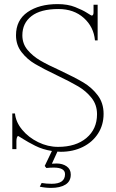

<svg xmlns="http://www.w3.org/2000/svg" viewBox="-20 -730 565 936"><path d="M260 9 233 68Q240 67 256 67Q285 67 305 81Q325 95 325 121Q325 154 299 170Q273 186 229 186Q201 186 174 180L183 162Q206 166 232 166Q297 166 297 119Q297 87 242 87Q224 87 206 89L198 79L233 6Q188 -1 151.5 -19.5Q115 -38 92.5 -52.5Q70 -67 69 -67Q65 -67 62.5 -59.5Q60 -52 60 -42V-3H40V-177H53Q57 -135 88 -97.5Q119 -60 166 -37Q213 -14 263 -14Q350 -14 401.5 -57.5Q453 -101 453 -173Q453 -219 426.5 -252.5Q400 -286 361 -309Q322 -332 257 -363Q190 -395 151 -418Q112 -441 85 -476Q58 -511 58 -558Q58 -632 114.5 -671Q171 -710 261 -710Q310 -710 346.5 -695.5Q383 -681 404 -667.5Q425 -654 427 -654Q436 -654 436 -670V-707H456V-533H443Q437 -599 388.5 -642.5Q340 -686 265 -686Q178 -686 133.5 -651.5Q89 -617 89 -558Q89 -517 114 -487Q139 -457 175.5 -435.5Q212 -414 274 -386Q344 -353 385.5 -328.5Q427 -304 456 -266Q485 -228 485 -175Q485 -121 458 -79Q431 -37 383.5 -13.5Q336 10 276 10Q265 10 260 9Z"/></svg>

Font: Taviraj Thin
Style: Regular
Weight: 100
Designer: Katatrad Team
Foundry: CadsonDemak
Version: Version 1.030